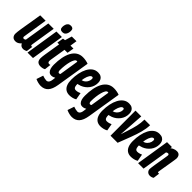

<svg xmlns="http://www.w3.org/2000/svg" viewBox="77 -1752 2957 2957"><g transform="rotate(45 1556.0 -273.0)"><path d="M80.4 10Q40.1 10 19 -13.7Q-2 -37.4 -2 -73.8Q-2 -91 1 -117.2Q4 -143.3 9.8 -181Q15.7 -218.7 24.3 -270.1Q33 -321.5 44.5 -389.5Q56 -457.4 69.3 -544H187Q176.5 -478 168.3 -425Q160 -371.9 153.4 -329.4Q146.8 -286.9 141.4 -252.7Q135.9 -218.5 131.4 -190Q126.9 -161.5 123.4 -135.8Q122.7 -124.9 127.9 -117.1Q133.1 -109.2 143.9 -109.2Q150.3 -109.2 155.5 -110.6Q160.6 -112 166.4 -115.5Q172.2 -119 178.2 -123.4L246.1 -544H363.1Q343.9 -425.4 331.7 -349Q319.5 -272.5 312.6 -228.5Q305.6 -184.4 302.3 -164.2Q299 -143.9 298.4 -137.7Q297.7 -131.5 297.7 -129.2Q297.7 -121.2 300.7 -116.5Q303.6 -111.7 311 -111.7Q313.9 -111.7 318.2 -112.3Q322.5 -112.9 326.6 -114.8L312.7 -10.5Q300.9 -1.6 282.1 4.2Q263.2 10 246.7 10Q220.8 10 201.7 -3.7Q182.6 -17.3 176.4 -38.2Q159.6 -21.9 144.6 -11.2Q129.5 -0.5 114.1 4.7Q98.6 10 80.4 10Z M336.7 0 422.5 -544H541.6L455.5 0ZM518.9 -766Q545.6 -766 560.2 -752.4Q574.7 -738.8 574.4 -709Q574.1 -681.6 566 -656.8Q557.8 -632.1 540.1 -616.6Q522.4 -601.1 491.6 -601.1Q464.5 -601.1 450.1 -615Q435.8 -629 436.1 -658.8Q436.7 -686.9 444.7 -711.3Q452.7 -735.7 470.8 -750.9Q488.8 -766 518.9 -766Z M720.5 -114.1 708 -9.6Q691.1 0.7 670.1 5.3Q649.1 10 626.1 10Q604 10 584.3 2.1Q564.5 -5.9 551.8 -25.4Q539.2 -44.9 539.2 -79.9Q539.2 -95.1 541.6 -118.9Q544 -142.6 547.4 -162.6L591.1 -434H553L571.1 -538L610.2 -544L643.9 -657.3H746.1L728.6 -544H793.5L774.4 -433.3H709.5L667.9 -177.3Q666.9 -168.8 666.1 -161.6Q665.3 -154.4 665.3 -148.2Q665.3 -130.8 672.6 -120.7Q679.8 -110.5 697.7 -110.5Q702.9 -110.5 708.3 -111.7Q713.6 -112.8 720.5 -114.1Z M722 190.2 758.8 80.4Q777.8 88.2 803.4 94.1Q829 100 844.6 100Q859.8 100 872.4 92.8Q885 85.6 894.2 67.7Q903.4 49.8 907.2 19L913 -28.4Q901.2 -21.4 889.1 -16.4Q877 -11.4 865.9 -9.4Q854.8 -7.4 844.8 -7.4Q813.8 -7.4 793.9 -26.1Q774 -44.8 764.4 -77.7Q754.8 -110.6 754.8 -153.8Q754.8 -242.2 769.2 -315.3Q783.6 -388.4 812.7 -442.1Q841.8 -495.8 886.4 -524.9Q931 -554 991 -554Q1007.8 -554 1025.1 -552.3Q1042.4 -550.6 1059 -547.4Q1075.6 -544.2 1089.4 -540.3Q1103.2 -536.4 1112.6 -532L1023.6 17.8Q1006.4 123.8 961.8 171.9Q917.2 220 841 220Q818.2 220 786.1 212.7Q754 205.4 722 190.2ZM978.6 -442.2Q974.2 -443.8 970.3 -444.7Q966.4 -445.6 962.6 -445.6Q944.2 -445.6 929 -420.4Q913.8 -395.2 902.7 -353.9Q891.6 -312.6 885.6 -262.2Q879.6 -211.8 879.6 -161.4Q879.6 -140.6 886.5 -128.7Q893.4 -116.8 905.4 -116.8Q908.8 -116.8 913 -117.9Q917.2 -119 921.3 -121Q925.4 -123 928.2 -125.2Z M1197.6 -284.8Q1211.6 -285.2 1228.5 -289.2Q1245.4 -293.2 1257.4 -299.6Q1289.2 -317.4 1307.6 -348.1Q1326 -378.8 1326.4 -411.6Q1326.4 -428.6 1320.9 -435Q1315.4 -441.4 1305.8 -441.4Q1284.4 -441.8 1265.6 -413.5Q1246.8 -385.2 1234.5 -333.1Q1222.2 -281 1221.4 -210.2Q1221 -172.6 1226.9 -151.8Q1232.8 -131 1244.6 -122.9Q1256.4 -114.8 1272.4 -114.8Q1284.8 -114.8 1297.9 -116.8Q1311 -118.8 1325.6 -123.8Q1340.2 -128.8 1356 -136.2L1376.4 -21Q1349.2 -4.8 1316.7 2.6Q1284.2 10 1255.8 10Q1207.6 10 1174.5 -12.6Q1141.4 -35.2 1124.4 -78.6Q1107.4 -122 1107.4 -184.2Q1107.4 -258 1121 -324.6Q1134.6 -391.2 1161.7 -442.8Q1188.8 -494.4 1229.1 -523.8Q1269.4 -553.2 1323 -553.2Q1362 -553.2 1387.1 -538.6Q1412.2 -524 1424.2 -498.4Q1436.2 -472.8 1436.2 -439.2Q1436.2 -363 1392.4 -304.3Q1348.6 -245.6 1279.6 -218.2Q1255.4 -209 1228.8 -203.5Q1202.2 -198 1174.8 -197.6Z M1398 190.2 1434.8 80.4Q1453.8 88.2 1479.4 94.1Q1505 100 1520.6 100Q1535.8 100 1548.4 92.8Q1561 85.6 1570.2 67.7Q1579.4 49.8 1583.2 19L1589 -28.4Q1577.2 -21.4 1565.1 -16.4Q1553 -11.4 1541.9 -9.4Q1530.8 -7.4 1520.8 -7.4Q1489.8 -7.4 1469.9 -26.1Q1450 -44.8 1440.4 -77.7Q1430.8 -110.6 1430.8 -153.8Q1430.8 -242.2 1445.2 -315.3Q1459.6 -388.4 1488.7 -442.1Q1517.8 -495.8 1562.4 -524.9Q1607 -554 1667 -554Q1683.8 -554 1701.1 -552.3Q1718.4 -550.6 1735 -547.4Q1751.6 -544.2 1765.4 -540.3Q1779.2 -536.4 1788.6 -532L1699.6 17.8Q1682.4 123.8 1637.8 171.9Q1593.2 220 1517 220Q1494.2 220 1462.1 212.7Q1430 205.4 1398 190.2ZM1654.6 -442.2Q1650.2 -443.8 1646.3 -444.7Q1642.4 -445.6 1638.6 -445.6Q1620.2 -445.6 1605 -420.4Q1589.8 -395.2 1578.7 -353.9Q1567.6 -312.6 1561.6 -262.2Q1555.6 -211.8 1555.6 -161.4Q1555.6 -140.6 1562.5 -128.7Q1569.4 -116.8 1581.4 -116.8Q1584.8 -116.8 1589 -117.9Q1593.2 -119 1597.3 -121Q1601.4 -123 1604.2 -125.2Z M1873.6 -284.8Q1887.6 -285.2 1904.5 -289.2Q1921.4 -293.2 1933.4 -299.6Q1965.2 -317.4 1983.6 -348.1Q2002 -378.8 2002.4 -411.6Q2002.4 -428.6 1996.9 -435Q1991.4 -441.4 1981.8 -441.4Q1960.4 -441.8 1941.6 -413.5Q1922.8 -385.2 1910.5 -333.1Q1898.2 -281 1897.4 -210.2Q1897 -172.6 1902.9 -151.8Q1908.8 -131 1920.6 -122.9Q1932.4 -114.8 1948.4 -114.8Q1960.8 -114.8 1973.9 -116.8Q1987 -118.8 2001.6 -123.8Q2016.2 -128.8 2032 -136.2L2052.4 -21Q2025.2 -4.8 1992.7 2.6Q1960.2 10 1931.8 10Q1883.6 10 1850.5 -12.6Q1817.4 -35.2 1800.4 -78.6Q1783.4 -122 1783.4 -184.2Q1783.4 -258 1797 -324.6Q1810.6 -391.2 1837.7 -442.8Q1864.8 -494.4 1905.1 -523.8Q1945.4 -553.2 1999 -553.2Q2038 -553.2 2063.1 -538.6Q2088.2 -524 2100.2 -498.4Q2112.2 -472.8 2112.2 -439.2Q2112.2 -363 2068.4 -304.3Q2024.6 -245.6 1955.6 -218.2Q1931.4 -209 1904.8 -203.5Q1878.2 -198 1850.8 -197.6Z M2300.2 1.2H2145.8L2144.6 -544H2270.4L2241 -124.8Q2260.2 -184.4 2276.1 -232.2Q2292 -280 2303.8 -320.8Q2315.6 -361.6 2323.4 -397.8Q2331.2 -434 2335.4 -469.8Q2339.6 -505.6 2340.2 -544H2462.8Q2461.8 -504.4 2455.5 -464.9Q2449.2 -425.4 2438.6 -384.7Q2428 -344 2413.4 -300.2Q2398.8 -256.4 2381.1 -209.2Q2363.4 -162 2343 -109.7Q2322.6 -57.4 2300.2 1.2Z M2536.6 -284.8Q2550.6 -285.2 2567.5 -289.2Q2584.4 -293.2 2596.4 -299.6Q2628.2 -317.4 2646.6 -348.1Q2665 -378.8 2665.4 -411.6Q2665.4 -428.6 2659.9 -435Q2654.4 -441.4 2644.8 -441.4Q2623.4 -441.8 2604.6 -413.5Q2585.8 -385.2 2573.5 -333.1Q2561.2 -281 2560.4 -210.2Q2560 -172.6 2565.9 -151.8Q2571.8 -131 2583.6 -122.9Q2595.4 -114.8 2611.4 -114.8Q2623.8 -114.8 2636.9 -116.8Q2650 -118.8 2664.6 -123.8Q2679.2 -128.8 2695 -136.2L2715.4 -21Q2688.2 -4.8 2655.7 2.6Q2623.2 10 2594.8 10Q2546.6 10 2513.5 -12.6Q2480.4 -35.2 2463.4 -78.6Q2446.4 -122 2446.4 -184.2Q2446.4 -258 2460 -324.6Q2473.6 -391.2 2500.7 -442.8Q2527.8 -494.4 2568.1 -523.8Q2608.4 -553.2 2662 -553.2Q2701 -553.2 2726.1 -538.6Q2751.2 -524 2763.2 -498.4Q2775.2 -472.8 2775.2 -439.2Q2775.2 -363 2731.4 -304.3Q2687.6 -245.6 2618.6 -218.2Q2594.4 -209 2567.8 -203.5Q2541.2 -198 2513.8 -197.6Z M2831.2 -544H2938.4L2934 -514.3Q2952.7 -529.7 2970.3 -538Q2987.8 -546.3 3004.6 -550.2Q3021.4 -554 3036.9 -554Q3075.5 -554 3094.4 -531.6Q3113.3 -509.1 3113.3 -469.6Q3113.3 -462.9 3109.4 -436.4Q3105.4 -409.8 3099.3 -372.1Q3093.2 -334.4 3086.3 -293.5Q3079.3 -252.5 3073.2 -215.9Q3067.1 -179.2 3063.2 -155Q3059.2 -130.7 3059.2 -126.9Q3059.2 -119.4 3063.2 -116.1Q3067.1 -112.7 3074.8 -112.7Q3077.7 -112.7 3081.1 -113Q3084.5 -113.3 3088.6 -115.2L3074.4 -9.9Q3062.3 -0.7 3044.5 4.6Q3026.7 10 3009.6 10Q2985.6 10 2968.7 -0.5Q2951.8 -10.9 2943 -27.1Q2934.1 -43.3 2934.1 -61.6Q2934.1 -73.4 2937.9 -101.8Q2941.7 -130.2 2947.5 -167.4Q2953.2 -204.5 2960.2 -244.2Q2967.1 -284 2972.9 -319.4Q2978.6 -354.9 2982.4 -379.4Q2986.2 -403.9 2986.2 -409.9Q2986.2 -420.3 2981.5 -426.8Q2976.7 -433.4 2964.5 -433.4Q2959.7 -433.4 2953.9 -432Q2948.1 -430.6 2942.5 -427.7Q2936.8 -424.9 2931.7 -420.4L2864.2 0H2745.1Z"/></g></svg>

Font: Georama ExtraCondensed Thin
Style: Italic
Weight: 100
Width: 2
Italic angle: -9°
Designer: Jean-Baptiste Levee
Foundry: Production Type
Version: Version 1.001